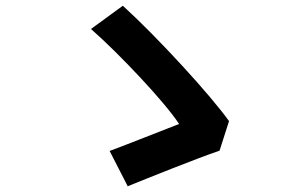

<svg xmlns="http://www.w3.org/2000/svg" viewBox="-20 -684 1040 669"><path d="M745 -159 778 -262C714 -352 531 -552 408 -664L297 -583C393 -499 554 -329 604 -252C547 -230 424 -181 362 -158L425 -35C499 -65 663 -131 745 -159Z"/></svg>

Font: Genne Gothic Bold
Style: Regular
Weight: 700
Designer: Ryoko NISHIZUKA (kana & ideographs); Paul D. Hunt (Latin, Greek & Cyrillic); Wenlong ZHANG (bopomofo); Sandoll Communica
Foundry: Adobe Systems Incorporated
Version: Version 1.004;PS 1.004;hotconv 16.6.51;makeotf.lib2.5.65220